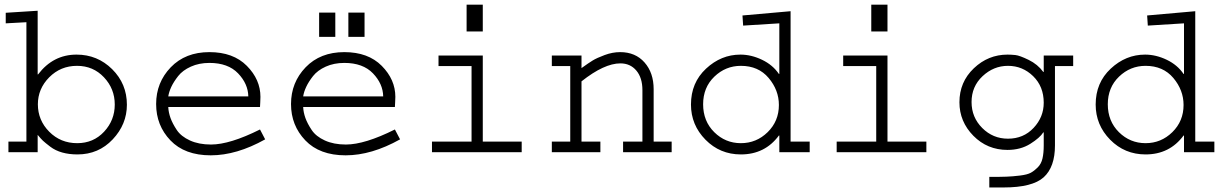

<svg xmlns="http://www.w3.org/2000/svg" viewBox="-20 -661 5313 834"><path d="M4.9 -605.5 143.6 -614.3V-337.9H145.5Q210.9 -423.8 312.5 -423.8Q403.3 -423.8 467.3 -360.4Q531.2 -296.9 531.2 -206.1Q531.2 -121.1 469.7 -55.7Q408.2 9.8 316.4 9.8Q280.3 9.8 250.5 1.5Q220.7 -6.8 198.2 -23.9Q175.8 -41 166.5 -49.8Q157.2 -58.6 143.6 -75.2V0H16.6V-45.9H94.7V-564.5L4.9 -559.6ZM144.5 -208Q144.5 -138.7 193.8 -88.9Q243.2 -39.1 315.4 -39.1Q385.7 -39.1 432.1 -88.9Q478.5 -138.7 478.5 -207Q478.5 -275.4 431.6 -325.2Q384.8 -375 314.5 -375Q243.2 -375 193.8 -325.2Q144.5 -275.4 144.5 -208Z M1109.4 -98.6 1131.8 -55.7Q1007.8 13.7 895.5 13.7Q782.2 13.7 720.2 -51.3Q658.2 -116.2 658.2 -209Q658.2 -302.7 721.7 -368.7Q785.2 -434.6 889.6 -434.6Q993.2 -434.6 1052.2 -375Q1111.3 -315.4 1111.3 -240.2Q1111.3 -231.4 1110.4 -214.8Q1109.4 -198.2 1109.4 -196.3H710.9Q711.9 -172.9 720.7 -148.4Q729.5 -124 748 -96.2Q766.6 -68.4 805.2 -50.8Q843.8 -33.2 896.5 -33.2Q978.5 -33.2 1109.4 -98.6ZM710.9 -242.2H1058.6Q1057.6 -296.9 1014.2 -342.3Q970.7 -387.7 889.6 -387.7Q844.7 -387.7 809.1 -371.6Q773.4 -355.5 753.9 -330.6Q734.4 -305.7 724.1 -283.7Q713.9 -261.7 710.9 -242.2Z M1695.3 -98.6 1717.8 -55.7Q1593.8 13.7 1481.4 13.7Q1368.2 13.7 1306.2 -51.3Q1244.1 -116.2 1244.1 -209Q1244.1 -302.7 1307.6 -368.7Q1371.1 -434.6 1475.6 -434.6Q1579.1 -434.6 1638.2 -375Q1697.3 -315.4 1697.3 -240.2Q1697.3 -231.4 1696.3 -214.8Q1695.3 -198.2 1695.3 -196.3H1296.9Q1297.9 -172.9 1306.6 -148.4Q1315.4 -124 1334 -96.2Q1352.5 -68.4 1391.1 -50.8Q1429.7 -33.2 1482.4 -33.2Q1564.5 -33.2 1695.3 -98.6ZM1296.9 -242.2H1644.5Q1643.6 -296.9 1600.1 -342.3Q1556.6 -387.7 1475.6 -387.7Q1430.7 -387.7 1395 -371.6Q1359.4 -355.5 1339.8 -330.6Q1320.3 -305.7 1310.1 -283.7Q1299.8 -261.7 1296.9 -242.2ZM1366.2 -501V-606.4H1436.5V-501ZM1493.2 -501V-606.4H1563.5V-501Z M1884.8 -419.9H2077.1V-45.9H2246.1V0H1856.4V-45.9H2028.3V-374H1884.8ZM2006.8 -524.4V-640.6H2077.1V-524.4Z M2377 -419.9H2505.9V-365.2Q2537.1 -387.7 2554.7 -398.4Q2572.3 -409.2 2606.4 -421.9Q2640.6 -434.6 2673.8 -434.6Q2740.2 -434.6 2779.8 -389.6Q2819.3 -344.7 2819.3 -273.4V-45.9H2897.5V0H2686.5V-45.9H2770.5V-269.5Q2770.5 -323.2 2744.1 -354.5Q2717.8 -385.7 2674.8 -385.7Q2604.5 -385.7 2505.9 -307.6V-45.9H2587.9V0H2377V-45.9H2457V-374H2377Z M3205.1 -593.8 3414.1 -612.3V-45.9H3497.1V0H3365.2V-72.3H3363.3Q3302.7 9.8 3198.2 9.8Q3107.4 9.8 3044.4 -54.2Q2981.4 -118.2 2981.4 -207Q2981.4 -301.8 3046.9 -362.8Q3112.3 -423.8 3196.3 -423.8Q3243.2 -423.8 3290 -401.4Q3336.9 -378.9 3363.3 -339.8H3365.2V-559.6L3208 -549.8ZM3363.3 -205.1Q3363.3 -269.5 3318.8 -322.3Q3274.4 -375 3198.2 -375Q3131.8 -375 3083 -328.1Q3034.2 -281.2 3034.2 -208Q3034.2 -134.8 3082.5 -86.9Q3130.9 -39.1 3198.2 -39.1Q3265.6 -39.1 3314.5 -86.9Q3363.3 -134.8 3363.3 -205.1Z M3642.6 -419.9H3835V-45.9H4003.9V0H3614.3V-45.9H3786.1V-374H3642.6ZM3764.6 -524.4V-640.6H3835V-524.4Z M4513.7 -419.9H4641.6V-374H4562.5V-29.3Q4562.5 64.5 4513.7 108.9Q4464.8 153.3 4338.9 153.3H4277.3V107.4Q4327.1 107.4 4352.5 106.4Q4377.9 105.5 4410.2 101.6Q4442.4 97.7 4457.5 89.4Q4472.7 81.1 4487.8 65.9Q4502.9 50.8 4508.3 27.3Q4513.7 3.9 4513.7 -29.3V-85.9H4511.7Q4497.1 -62.5 4455.1 -36.1Q4413.1 -9.8 4356.4 -9.8Q4268.6 -9.8 4208 -71.3Q4147.5 -132.8 4147.5 -216.8Q4147.5 -304.7 4210 -364.3Q4272.5 -423.8 4356.4 -423.8Q4372.1 -423.8 4390.6 -421.9Q4409.2 -419.9 4448.2 -400.9Q4487.3 -381.8 4511.7 -348.6H4513.7ZM4513.7 -214.8Q4513.7 -285.2 4467.8 -330.1Q4421.9 -375 4358.4 -375Q4295.9 -375 4248 -330.1Q4200.2 -285.2 4200.2 -217.8Q4200.2 -151.4 4246.6 -105Q4293 -58.6 4358.4 -58.6Q4425.8 -58.6 4469.7 -105.5Q4513.7 -152.3 4513.7 -214.8Z M4962.9 -593.8 5171.9 -612.3V-45.9H5254.9V0H5123V-72.3H5121.1Q5060.5 9.8 4956.1 9.8Q4865.2 9.8 4802.2 -54.2Q4739.3 -118.2 4739.3 -207Q4739.3 -301.8 4804.7 -362.8Q4870.1 -423.8 4954.1 -423.8Q5001 -423.8 5047.9 -401.4Q5094.7 -378.9 5121.1 -339.8H5123V-559.6L4965.8 -549.8ZM5121.1 -205.1Q5121.1 -269.5 5076.7 -322.3Q5032.2 -375 4956.1 -375Q4889.6 -375 4840.8 -328.1Q4792 -281.2 4792 -208Q4792 -134.8 4840.3 -86.9Q4888.7 -39.1 4956.1 -39.1Q5023.4 -39.1 5072.3 -86.9Q5121.1 -134.8 5121.1 -205.1Z"/></svg>

Font: Thabit
Style: Regular
Weight: 500
Designer: Regenerated by Nadim Shaikli
Foundry: MAK Alagha
Version: 0.01